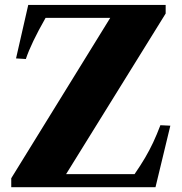

<svg xmlns="http://www.w3.org/2000/svg" viewBox="-20 -782 762 802"><path d="M27 0V-37.5L440.5 -707.5H170.5Q109.5 -600.5 88 -535.5L47 -538L98 -761.5H672V-725.5L256 -54.5H542Q567.5 -91.5 586 -123Q604.5 -154.5 619.8 -187Q635 -219.5 650 -259L691.5 -257L629.5 0Z"/></svg>

Font: Libre Caslon Text
Style: Bold
Weight: 700
Designer: Pablo Impallari, Rodrigo Fuenzalida, Katja Schimmel
Foundry: Pablo Impallari, Rodrigo Fuenzalida
Version: Version 2.000